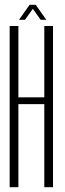

<svg xmlns="http://www.w3.org/2000/svg" viewBox="-20 -784 274 804"><path d="M20.5 0H57V-348H165.5V0H202V-675H165.5V-376.5H57V-675H20.5ZM59.5 -701H84.5L117.5 -747L150.5 -701H174L129.5 -764H104Z"/></svg>

Font: Anybody ExtraCondensed ExtraLight
Style: Regular
Weight: 250
Width: 2
Version: Version 1.113;gftools[0.9.25]